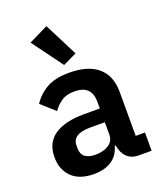

<svg xmlns="http://www.w3.org/2000/svg" viewBox="-148 -902 856 1010"><g transform="rotate(-20 279.5 -396.5)"><path d="M458 0Q416 0 391.5 -24.5Q367 -49 361 -90H355Q342 -39 302 -13.5Q262 12 203 12Q123 12 80 -30Q37 -72 37 -142Q37 -223 95 -262.5Q153 -302 260 -302H349V-340Q349 -384 326 -408Q303 -432 252 -432Q207 -432 179.5 -412.5Q152 -393 133 -366L57 -434Q86 -479 134 -506.5Q182 -534 261 -534Q367 -534 422 -486Q477 -438 477 -348V-102H529V0ZM246 -81Q289 -81 319 -100Q349 -119 349 -156V-225H267Q167 -225 167 -161V-144Q167 -112 187.5 -96.5Q208 -81 246 -81ZM125 -752 233 -805 328 -618 251 -581Z"/></g></svg>

Font: IBM Plex Sans Arabic SmBld
Style: Regular
Weight: 600
Designer: Mike Abbink, Paul van der Laan, Pieter van Rosmalen, Wael Morcos, Khajak Apelian
Foundry: Bold Monday
Version: Version 1.005